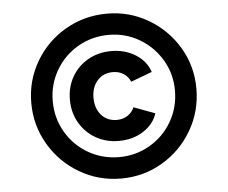

<svg xmlns="http://www.w3.org/2000/svg" viewBox="-53 -819 1059 892"><g transform="rotate(-5 476.0 -372.5)"><path d="M91 -374Q91 -478 142.5 -566Q194 -654 282.5 -705.5Q371 -757 477 -757Q581 -757 669 -705.5Q757 -654 809 -566.5Q861 -479 861 -374Q861 -269 809.5 -180.5Q758 -92 670 -40Q582 12 477 12Q372 12 283.5 -40Q195 -92 143 -180.5Q91 -269 91 -374ZM477 -88Q554 -88 619.5 -126Q685 -164 723 -229.5Q761 -295 761 -374Q761 -452 722.5 -517Q684 -582 619 -620Q554 -658 477 -658Q398 -658 332.5 -620Q267 -582 229 -516.5Q191 -451 191 -374Q191 -295 229 -229.5Q267 -164 332.5 -126Q398 -88 477 -88ZM481 -582Q547 -582 596 -550.5Q645 -519 661 -469L562 -432Q553 -455 531.5 -469.5Q510 -484 481 -484Q436 -484 408.5 -453Q381 -422 381 -373Q381 -323 408.5 -292Q436 -261 481 -261Q509 -261 531 -275.5Q553 -290 562 -313L661 -276Q645 -226 596 -194.5Q547 -163 481 -163Q422 -163 374 -190.5Q326 -218 298.5 -266Q271 -314 271 -373Q271 -433 298.5 -480.5Q326 -528 374 -555Q422 -582 481 -582Z"/></g></svg>

Font: Evergrow Sans 
Style: ExtraBold
Weight: 800
Foundry: 10Web
Version: Version 1.000